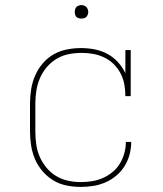

<svg xmlns="http://www.w3.org/2000/svg" viewBox="-20 -727 640 755"><path d="M298 8Q270 8 242 2.5Q214 -3 190 -17.5Q166 -32 147.5 -53.5Q129 -75 118 -100.5Q107 -126 102.5 -154Q98 -182 98 -210V-320Q98 -348 102.5 -376Q107 -404 118 -429.5Q129 -455 147.5 -477Q166 -499 190.5 -513Q215 -527 243 -532.5Q271 -538 299 -538Q325 -538 351.5 -533Q378 -528 401.5 -515.5Q425 -503 443.5 -483Q462 -463 473 -439V-530H494V-349H473Q473 -372 469 -394.5Q465 -417 454.5 -437.5Q444 -458 427.5 -474.5Q411 -491 390 -501Q369 -511 346.5 -515Q324 -519 301 -519Q275 -519 250 -514Q225 -509 203 -496Q181 -483 164 -463Q147 -443 137 -419.5Q127 -396 123 -371Q119 -346 119 -320V-210Q119 -185 122.5 -159.5Q126 -134 136 -111Q146 -88 162.5 -68Q179 -48 200.5 -35Q222 -22 247 -16.5Q272 -11 298 -11Q320 -11 342 -14.5Q364 -18 384.5 -27Q405 -36 422.5 -50.5Q440 -65 451.5 -84Q463 -103 469 -125Q475 -147 475 -169H496Q496 -144 489.5 -119.5Q483 -95 470 -74Q457 -53 437.5 -36.5Q418 -20 395 -10Q372 0 347.5 4Q323 8 298 8ZM300 -654Q295 -654 289.5 -655.5Q284 -657 280.5 -660.5Q277 -664 275.5 -669.5Q274 -675 274 -680Q274 -685 275.5 -690.5Q277 -696 280.5 -699.5Q284 -703 289.5 -705Q295 -707 300 -707Q305 -707 310.5 -705Q316 -703 319.5 -699.5Q323 -696 325 -690.5Q327 -685 327 -680Q327 -675 325 -669.5Q323 -664 319.5 -660.5Q316 -657 310.5 -655.5Q305 -654 300 -654Z"/></svg>

Font: Iosevka Curly Slab ThEx
Style: Regular
Weight: 100
Width: 7
Monospace: yes
Designer: Belleve Invis
Foundry: Belleve Invis
Version: Version 11.1.0; ttfautohint (v1.8.3)